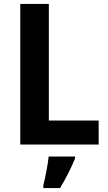

<svg xmlns="http://www.w3.org/2000/svg" viewBox="-20 -734 549 975"><path d="M83 0H481V-122H228V-714H83ZM361 71V61H227C223 104 209 171 200 208V221H285C316 170 342 117 361 71Z"/></svg>

Font: Noto Sans Telugu SemiCondensed
Style: Bold
Weight: 700
Width: 4
Designer: Jelle Bosma - Monotype Design Team
Foundry: Monotype Imaging Inc.
Version: Version 2.005